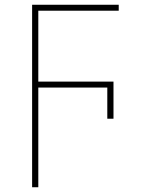

<svg xmlns="http://www.w3.org/2000/svg" viewBox="-20 -548 603 807"><path d="M115 239H141V-180H431V-49H457V-205H141V-503H479V-528H115Z"/></svg>

Font: Noto Sans Mono SemiCondensed Thin
Style: Regular
Weight: 100
Width: 4
Designer: Monotype Design Team
Foundry: Monotype Imaging Inc.
Version: Version 2.014